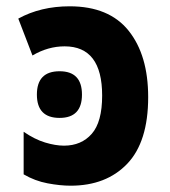

<svg xmlns="http://www.w3.org/2000/svg" viewBox="-20 -579 540 609"><path d="M240 -279Q240 -353 169 -353Q97 -353 97 -279Q97 -205 169 -205Q240 -205 240 -279ZM204 10Q317 10 383.5 -59.5Q450 -129 450 -271Q450 -404 388 -481.5Q326 -559 201 -559Q109 -559 38 -520L83 -403Q132 -432 185 -432Q304 -432 304 -276Q304 -192 271 -154.5Q238 -117 183 -117Q156 -117 123 -127Q90 -137 55 -161V-26Q91 -5 131 2.5Q171 10 204 10Z"/></svg>

Font: Noto Sans Mono UI Condensed ExtraBold
Style: Regular
Weight: 800
Width: 3
Designer: Monotype Design team
Foundry: Monotype Imaging Inc.
Version: 1.000